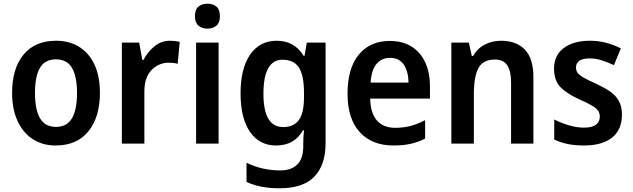

<svg xmlns="http://www.w3.org/2000/svg" viewBox="-20 -772 3400 1032"><path d="M517 -272Q517 -143 455.5 -66.5Q394 10 279 10Q208 10 155.5 -24.5Q103 -59 74 -122.5Q45 -186 45 -272Q45 -404 106.5 -478.5Q168 -553 282 -553Q352 -553 405 -520.5Q458 -488 487.5 -425.5Q517 -363 517 -272ZM168 -272Q168 -183 195 -136.5Q222 -90 281 -90Q340 -90 367 -136.5Q394 -183 394 -272Q394 -361 367 -407Q340 -453 281 -453Q221 -453 194.5 -407Q168 -361 168 -272Z M895 -553Q922 -553 946 -547L935 -429Q925 -432 912 -433.5Q899 -435 887 -435Q833 -435 794.5 -395.5Q756 -356 756 -280V0H635V-543H728L745 -450H751Q773 -492 809.5 -522.5Q846 -553 895 -553Z M1095 -752Q1125 -752 1143.5 -736.5Q1162 -721 1162 -685Q1162 -650 1143 -634Q1124 -618 1095 -618Q1066 -618 1047 -634Q1028 -650 1028 -685Q1028 -721 1046.5 -736.5Q1065 -752 1095 -752ZM1155 -543V0H1034V-543Z M1467 -553Q1514 -553 1550 -533.5Q1586 -514 1612 -472H1617L1629 -543H1730V-3Q1730 115 1669.5 177.5Q1609 240 1483 240Q1431 240 1388 232Q1345 224 1305 206V103Q1390 144 1487 144Q1546 144 1578 112Q1610 80 1610 14V0Q1610 -15 1611 -36Q1612 -57 1614 -72H1609Q1584 -29 1548 -9.5Q1512 10 1464 10Q1374 10 1323.5 -63.5Q1273 -137 1273 -270Q1273 -404 1324.5 -478.5Q1376 -553 1467 -553ZM1499 -451Q1396 -451 1396 -268Q1396 -89 1502 -89Q1559 -89 1586.5 -127Q1614 -165 1614 -250V-272Q1614 -367 1586.5 -409Q1559 -451 1499 -451Z M2075 -552Q2177 -552 2234 -486Q2291 -420 2291 -307V-242H1970Q1971 -165 2005.5 -125Q2040 -85 2104 -85Q2149 -85 2186.5 -95Q2224 -105 2265 -126V-27Q2227 -8 2187.5 1Q2148 10 2095 10Q1979 10 1913.5 -62Q1848 -134 1848 -267Q1848 -406 1909 -479Q1970 -552 2075 -552ZM2076 -461Q2031 -461 2003.5 -428Q1976 -395 1972 -328H2176Q2175 -386 2151 -423.5Q2127 -461 2076 -461Z M2673 -553Q2755 -553 2801 -505.5Q2847 -458 2847 -357V0H2727V-330Q2727 -390 2706.5 -421Q2686 -452 2641 -452Q2576 -452 2551.5 -406Q2527 -360 2527 -266V0H2406V-543H2500L2516 -471H2523Q2546 -512 2586 -532.5Q2626 -553 2673 -553Z M3323 -156Q3323 -75 3270 -32.5Q3217 10 3119 10Q3069 10 3031 2Q2993 -6 2959 -22V-130Q2993 -112 3036 -99Q3079 -86 3119 -86Q3163 -86 3183.5 -102Q3204 -118 3204 -145Q3204 -162 3196 -175Q3188 -188 3165 -202.5Q3142 -217 3096 -237Q3029 -267 2993.5 -302.5Q2958 -338 2958 -404Q2958 -475 3010.5 -514Q3063 -553 3150 -553Q3196 -553 3236.5 -542.5Q3277 -532 3317 -512L3280 -422Q3247 -437 3215 -447.5Q3183 -458 3150 -458Q3076 -458 3076 -409Q3076 -392 3085 -380Q3094 -368 3117.5 -354.5Q3141 -341 3184 -322Q3227 -302 3258 -281Q3289 -260 3306 -230Q3323 -200 3323 -156Z"/></svg>

Font: Noto Sans Devanagari SemiCondensed SemiBold
Style: Regular
Weight: 600
Width: 4
Designer: Jelle Bosma - Monotype Design Team
Foundry: Monotype Imaging Inc.
Version: Version 2.004; ttfautohint (v1.8.4.7-5d5b)